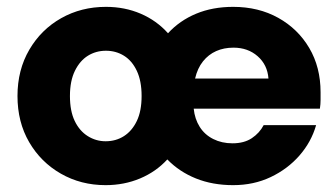

<svg xmlns="http://www.w3.org/2000/svg" viewBox="-20 -528 981 560"><path d="M288 12Q216 12 157.5 -21.5Q99 -55 65 -113.5Q31 -172 31 -248Q31 -324 65.5 -383Q100 -442 158.5 -475Q217 -508 289 -508Q344 -508 390.5 -488Q437 -468 470 -431Q504 -468 552 -488Q600 -508 660 -508Q734 -508 791.5 -476Q849 -444 882 -388Q915 -332 915 -259Q915 -249 915 -236.5Q915 -224 913 -211H545Q548 -181 562.5 -158Q577 -135 602 -122.5Q627 -110 658 -110Q692 -110 714.5 -125Q737 -140 749 -163H902Q888 -114 853.5 -74.5Q819 -35 769.5 -11.5Q720 12 660 12Q600 12 551.5 -7.5Q503 -27 468 -63Q435 -27 388.5 -7.5Q342 12 288 12ZM288 -116Q318 -116 341.5 -131Q365 -146 379 -175Q393 -204 393 -248Q393 -292 379 -321.5Q365 -351 341.5 -365.5Q318 -380 289 -380Q260 -380 236.5 -365.5Q213 -351 198.5 -321.5Q184 -292 184 -248Q184 -204 198 -175Q212 -146 236 -131Q260 -116 288 -116ZM549 -299H763Q760 -339 731.5 -364Q703 -389 661 -389Q633 -389 610.5 -379Q588 -369 572 -349Q556 -329 549 -299Z"/></svg>

Font: DM Sans 9pt 36pt Black
Style: Regular
Weight: 900
Version: Version 4.004;gftools[0.9.30]